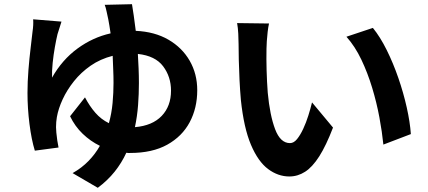

<svg xmlns="http://www.w3.org/2000/svg" viewBox="-20 -824 2040 915"><path d="M623 -218Q706 -225 750.5 -271.5Q795 -318 795 -392Q795 -458 757.5 -508Q720 -558 637 -567Q639 -533 640.5 -498Q642 -463 642 -428Q642 -376 638 -323Q634 -270 623 -218ZM479 -801 609 -804Q613 -782 617.5 -749Q622 -716 627 -677Q717 -673 782.5 -635Q848 -597 884 -534.5Q920 -472 920 -394Q920 -309 884 -241.5Q848 -174 777 -134.5Q706 -95 600 -95Q596 -95 591 -95Q586 -95 582 -96Q560 -48 526.5 -6Q493 36 446 71L326 1Q370 -24 402 -57Q434 -90 456 -129Q411 -151 374 -186.5Q337 -222 314 -270L385 -360Q407 -318 434.5 -286.5Q462 -255 499 -237Q512 -284 516.5 -333Q521 -382 521 -429Q521 -461 519.5 -493.5Q518 -526 517 -558Q458 -543 412 -511Q366 -479 332.5 -437Q299 -395 278.5 -350.5Q258 -306 251 -266Q247 -243 247 -218Q247 -210 248.5 -192Q250 -174 253 -154.5Q256 -135 259 -121L146 -106Q130 -158 120.5 -233Q111 -308 111 -381Q111 -434 115.5 -490.5Q120 -547 126 -595.5Q132 -644 135 -673Q140 -706 138 -732L273 -721Q262 -686 254 -661Q248 -636 241.5 -599.5Q235 -563 231 -524.5Q227 -486 228 -454Q276 -539 349 -592.5Q422 -646 507 -665Q504 -684 501.5 -701Q499 -718 496 -732Q492 -749 488 -769Q484 -789 479 -801Z M1262 -712Q1258 -694 1255.5 -671.5Q1253 -649 1251.5 -627.5Q1250 -606 1250 -592Q1249 -544 1250.5 -489.5Q1252 -435 1256 -382Q1266 -275 1291 -208.5Q1316 -142 1362 -142Q1380 -142 1395.5 -161Q1411 -180 1425 -210Q1439 -240 1449.5 -273.5Q1460 -307 1467 -336L1567 -216Q1534 -130 1501.5 -79Q1469 -28 1434 -5.5Q1399 17 1359 17Q1305 17 1257.5 -18.5Q1210 -54 1176 -134Q1142 -214 1128 -347Q1124 -392 1121.5 -442.5Q1119 -493 1118 -538.5Q1117 -584 1117 -614Q1117 -635 1115.5 -663.5Q1114 -692 1110 -714ZM1757 -691Q1792 -648 1823 -585.5Q1854 -523 1878.5 -452Q1903 -381 1918.5 -311.5Q1934 -242 1938 -185L1807 -135Q1801 -195 1788 -265Q1775 -335 1753.5 -406Q1732 -477 1702 -540Q1672 -603 1631 -649Z"/></svg>

Font: Noto IKEA Simplified Chinese
Style: Bold
Weight: 700
Designer: Monotype Design Team
Foundry: Monotype Imaging Inc.
Version: Version 1.100